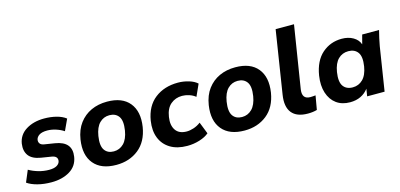

<svg xmlns="http://www.w3.org/2000/svg" viewBox="-67 -1160 3321 1595"><g transform="rotate(-15 1593.5 -362.5)"><path d="M219 11Q154 11 100 -3Q46 -17 12 -41L54 -141Q90 -120 135 -107Q180 -94 226 -94Q269 -94 292.5 -108Q316 -122 320 -145Q326 -187 272 -195L185 -209Q112 -221 82.5 -261Q53 -301 62 -363Q74 -437 138.5 -477Q203 -517 294 -517Q350 -517 399 -504.5Q448 -492 480 -467L435 -370Q407 -389 368.5 -401.5Q330 -414 294 -414Q248 -414 224.5 -398.5Q201 -383 197 -360Q194 -341 204.5 -327Q215 -313 241 -309L329 -295Q474 -272 454 -145Q442 -68 377 -28.5Q312 11 219 11Z M777 11Q647 11 584.5 -64Q522 -139 542 -270Q555 -352 596 -406.5Q637 -461 698 -489Q759 -517 835 -517Q965 -517 1026.5 -442Q1088 -367 1068 -237Q1048 -115 969 -52Q890 11 777 11ZM785 -103Q835 -103 870.5 -138.5Q906 -174 918 -247Q931 -329 904.5 -366Q878 -403 825 -403Q775 -403 740 -368Q705 -333 693 -260Q680 -178 706 -140.5Q732 -103 785 -103Z M1387 11Q1300 11 1241.5 -24.5Q1183 -60 1158 -123Q1133 -186 1146 -270Q1166 -392 1246.5 -454.5Q1327 -517 1445 -517Q1491 -517 1537 -503.5Q1583 -490 1610 -465L1564 -363Q1541 -382 1510 -392Q1479 -402 1450 -402Q1393 -402 1352 -367.5Q1311 -333 1300 -261Q1289 -191 1318 -148.5Q1347 -106 1413 -106Q1440 -106 1472.5 -116.5Q1505 -127 1534 -149L1574 -47Q1544 -21 1493 -5Q1442 11 1387 11Z M1880 11Q1750 11 1687.5 -64Q1625 -139 1645 -270Q1658 -352 1699 -406.5Q1740 -461 1801 -489Q1862 -517 1938 -517Q2068 -517 2129.5 -442Q2191 -367 2171 -237Q2151 -115 2072 -52Q1993 11 1880 11ZM1888 -103Q1938 -103 1973.5 -138.5Q2009 -174 2021 -247Q2034 -329 2007.5 -366Q1981 -403 1928 -403Q1878 -403 1843 -368Q1808 -333 1796 -260Q1783 -178 1809 -140.5Q1835 -103 1888 -103Z M2424 11Q2328 11 2286 -41.5Q2244 -94 2260 -195L2345 -736H2503L2417 -197Q2406 -116 2478 -116Q2488 -116 2499.5 -117Q2511 -118 2523 -119L2502 1Q2467 11 2424 11Z M2787 11Q2717 11 2669.5 -24Q2622 -59 2601.5 -122.5Q2581 -186 2594 -270Q2614 -393 2685 -455Q2756 -517 2854 -517Q2910 -517 2951.5 -493Q2993 -469 3007 -428L3028 -507H3173Q3164 -474 3157 -440.5Q3150 -407 3144 -375L3085 0H2935L2945 -63Q2919 -28 2879 -8.5Q2839 11 2787 11ZM2840 -103Q2891 -103 2927 -138.5Q2963 -174 2975 -247Q2988 -329 2961 -366Q2934 -403 2880 -403Q2828 -403 2792.5 -368Q2757 -333 2745 -260Q2732 -178 2758.5 -140.5Q2785 -103 2840 -103Z"/></g></svg>

Font: Winston
Style: Bold Italic
Weight: 700
Italic angle: -9°
Designer: Original fonts by Vernon Adams / Changes by Cristiano Sobral
Foundry: Original fonts by Vernon Adams / Changes by Cristiano Sobral
Version: Version 2.503;July 17, 2020;FontCreator 13.0.0.2655 64-bit